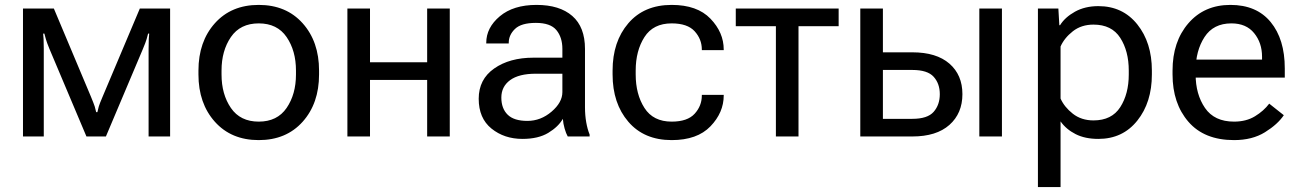

<svg xmlns="http://www.w3.org/2000/svg" viewBox="-20 -548 5218 771"><path d="M72.3 0H155.8V-353Q155.8 -378.9 155 -391.1Q154.3 -403.3 153.3 -413.1H158.2Q160.6 -403.3 164.3 -390.4Q168 -377.4 178.2 -352.5L327.1 0H405.3L553.7 -351.1Q565.4 -378.9 568.8 -391.1Q572.3 -403.3 574.7 -413.1H579.1Q578.1 -403.3 577.4 -390.9Q576.7 -378.4 576.7 -349.6V0H663.1V-513.7H541.5L391.6 -158.7Q379.9 -131.3 376.7 -120.4Q373.5 -109.4 371.1 -97.7H366.2Q363.8 -109.4 360.4 -120.4Q356.9 -131.3 345.2 -159.7L196.3 -513.7H72.3Z M776.9 -249Q776.9 -132.8 842.8 -59.1Q908.7 14.6 1019 14.6Q1129.4 14.6 1195.3 -59.1Q1261.2 -132.8 1261.2 -249V-264.6Q1261.2 -380.9 1195.3 -454.6Q1129.4 -528.3 1019 -528.3Q908.7 -528.3 842.8 -454.6Q776.9 -380.9 776.9 -264.6ZM869.6 -264.6Q869.6 -344.2 907.2 -399.2Q944.8 -454.1 1019 -454.1Q1093.3 -454.1 1130.9 -399.2Q1168.5 -344.2 1168.5 -264.6V-249Q1168.5 -169.4 1130.9 -114.5Q1093.3 -59.6 1019 -59.6Q944.8 -59.6 907.2 -114.5Q869.6 -169.4 869.6 -249Z M1375 -513.7V0H1465.8V-227.1H1695.3V0H1786.1V-513.7H1695.3V-297.9H1465.8V-513.7Z M1902.3 -151.4Q1902.3 -73.2 1953.6 -31.7Q2004.9 9.8 2078.1 9.8Q2141.6 9.8 2181.9 -14.6Q2222.2 -39.1 2240.2 -70.8Q2241.7 -51.3 2247.3 -31.7Q2252.9 -12.2 2259.8 0H2347.7V-7.8Q2338.9 -29.3 2334 -57.4Q2329.1 -85.4 2329.1 -117.2V-351.6Q2329.1 -439.5 2278.1 -483.9Q2227.1 -528.3 2134.3 -528.3Q2041.5 -528.3 1987.1 -482.7Q1932.6 -437 1932.6 -376V-373.5H2022.9V-376Q2022.9 -407.7 2048.1 -431.9Q2073.2 -456.1 2131.8 -456.1Q2190.4 -456.1 2214.4 -427Q2238.3 -397.9 2238.3 -351.6V-316.4H2122.1Q2026.4 -316.4 1964.4 -272.9Q1902.3 -229.5 1902.3 -151.4ZM1993.2 -156.2Q1993.2 -200.2 2028.3 -226.1Q2063.5 -252 2131.8 -252H2238.3V-178.2Q2238.3 -136.7 2194.8 -99.6Q2151.4 -62.5 2097.7 -62.5Q2043.9 -62.5 2018.6 -87.4Q1993.2 -112.3 1993.2 -156.2Z M2439.9 -249Q2439.9 -132.8 2503.2 -59.1Q2566.4 14.6 2677.2 14.6Q2779.8 14.6 2833 -40.8Q2886.2 -96.2 2886.2 -164.6V-167H2798.3V-164.6Q2798.3 -123 2769.5 -91.3Q2740.7 -59.6 2677.2 -59.6Q2603 -59.6 2567.9 -114.5Q2532.7 -169.4 2532.7 -249V-264.6Q2532.7 -344.2 2567.9 -399.2Q2603 -454.1 2677.2 -454.1Q2740.7 -454.1 2769.5 -422.4Q2798.3 -390.6 2798.3 -349.1V-346.7H2886.2V-349.1Q2886.2 -417.5 2833 -472.9Q2779.8 -528.3 2677.2 -528.3Q2566.4 -528.3 2503.2 -454.6Q2439.9 -380.9 2439.9 -264.6Z M2934.6 -442.9H3095.7V0H3186.5V-442.9H3347.7V-513.7H2934.6Z M3525.4 -513.7H3434.6V0H3643.6Q3740.2 0 3792.5 -46.4Q3844.7 -92.8 3844.7 -169.9Q3844.7 -247.1 3792.5 -292.5Q3740.2 -337.9 3643.6 -337.9H3525.4ZM3643.6 -267.1Q3704.6 -267.1 3729.2 -239.7Q3753.9 -212.4 3753.9 -169.9Q3753.9 -127 3729.2 -98.9Q3704.6 -70.8 3643.6 -70.8H3525.4V-267.1ZM3912.6 0H4003.4V-513.7H3912.6Z M4147.9 203.1H4238.8V-60.5Q4261.2 -28.8 4299.1 -9.5Q4336.9 9.8 4390.6 9.8Q4488.3 9.8 4546.9 -63.5Q4605.5 -136.7 4605.5 -249V-264.6Q4605.5 -377 4546.9 -450.2Q4488.3 -523.4 4390.6 -523.4Q4336.9 -523.4 4296.6 -501Q4256.3 -478.5 4236.8 -446.8H4233.9L4230 -513.7H4147.9ZM4238.8 -152.3V-361.3Q4253.9 -395.5 4288.1 -422.4Q4322.3 -449.2 4371.1 -449.2Q4444.3 -449.2 4478.5 -396Q4512.7 -342.8 4512.7 -264.6V-249Q4512.7 -170.9 4478.5 -117.7Q4444.3 -64.5 4371.1 -64.5Q4322.3 -64.5 4288.1 -91.3Q4253.9 -118.2 4238.8 -152.3Z M4688.5 -249Q4688.5 -132.8 4752.2 -59.1Q4815.9 14.6 4935.5 14.6Q5008.8 14.6 5059.8 -17.1Q5110.8 -48.8 5135.3 -85.4L5076.7 -131.8Q5054.7 -102.5 5019.5 -81.1Q4984.4 -59.6 4935.5 -59.6Q4856.4 -59.6 4818.8 -114.5Q4781.2 -169.4 4781.2 -249V-264.6Q4781.2 -344.2 4816.9 -399.2Q4852.5 -454.1 4924.8 -454.1Q4984.4 -454.1 5016.1 -415Q5047.9 -376 5047.9 -320.3V-308.6H4744.1V-236.3H5139.2V-273.4Q5139.2 -390.6 5082.5 -459.5Q5025.9 -528.3 4920.9 -528.3Q4815.9 -528.3 4752.2 -454.6Q4688.5 -380.9 4688.5 -264.6Z"/></svg>

Font: Roboto Flex
Style: Regular
Weight: 400
Designer: Berlow after Robertson
Foundry: Google
Version: Version 3.200;gftools[0.9.32]